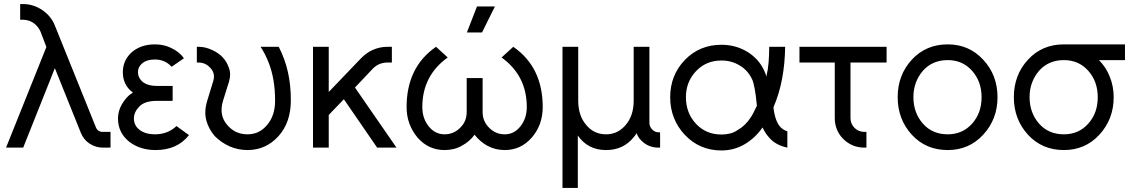

<svg xmlns="http://www.w3.org/2000/svg" viewBox="-20 -732 5607 952"><path d="M80 -712V-634H94Q123 -634 146 -618Q169 -602 181 -575L210 -499L10 0H95L252 -394L381 -73Q395 -39 424 -20Q455 0 490 0H528V-78H490Q464 -78 455 -102L253 -603Q235 -651 190 -682Q145 -712 94 -712Z M836 -306H759Q708 -306 683 -330Q664 -349 664 -374Q664 -399 683 -416Q706 -437 748 -437Q798 -437 831 -401L892 -443Q881 -459 865.5 -471.5Q850 -484 829 -494Q793 -512 748 -512Q677 -512 631 -471Q589 -431 589 -374Q589 -310 639 -273Q621 -262 608 -247.5Q595 -233 585 -216Q565 -182 565 -145Q565 -74 621 -29Q675 12 751 12Q859 12 917 -62L855 -107Q813 -67 751 -66Q699 -66 671 -89Q644 -110 644 -145Q644 -177 672 -205Q699 -232 759 -232H836Z M956 -500V-422H964Q1000 -422 1024 -394Q1049 -367 1037 -329L1008 -234Q991 -180 1003 -135Q1009 -113 1019.5 -93.5Q1030 -74 1045 -57Q1061 -41 1079 -28.5Q1097 -16 1119 -6Q1140 3 1162.5 7.5Q1185 12 1207 12Q1298 12 1360 -56Q1422 -124 1422 -234Q1423 -383 1362 -500H1272Q1284 -482 1293.5 -463Q1303 -444 1311 -424Q1327 -385 1335.5 -337Q1344 -289 1344 -233Q1344 -158 1304 -112Q1266 -66 1207 -66Q1146 -66 1107 -112Q1064 -161 1086 -233L1116 -329Q1121 -347 1121 -364Q1121 -381 1114 -398Q1104 -427 1083.5 -448.5Q1063 -470 1032 -484Q1015 -492 998.5 -496Q982 -500 964 -500Z M1532 -500V0H1610V-162L1685 -240L1850 0H1946L1740 -298L1829 -392Q1859 -422 1901 -422H1923V-500H1901Q1863 -500 1827 -484Q1812 -477 1798.5 -467.5Q1785 -458 1772 -445L1610 -276V-500Z M2142 -500Q1996 -399 1996 -201Q1996 -157 2010 -119Q2024 -81 2051 -49Q2105 12 2184 12Q2207 12 2228.5 7Q2250 2 2269 -9Q2288 -19 2304 -32.5Q2320 -46 2333 -64Q2347 -46 2363 -32.5Q2379 -19 2397 -9Q2436 12 2483 12Q2562 12 2616 -49Q2671 -112 2671 -201Q2671 -399 2525 -500L2467 -447Q2592 -357 2592 -201Q2592 -173 2584 -149Q2576 -125 2560 -105Q2529 -66 2483 -66Q2437 -66 2405 -99Q2373 -131 2373 -176V-345H2294V-176Q2294 -154 2286 -134Q2278 -114 2262 -99Q2230 -66 2184 -66Q2138 -66 2106 -105Q2074 -145 2074 -201Q2074 -357 2200 -447ZM2295 -571H2370L2434 -700H2345Z M2985 12Q3072 12 3123 -53Q3127 -57 3130.5 -62Q3134 -67 3136 -72Q3140 -62 3145.5 -53Q3151 -44 3159 -36Q3194 0 3245 0H3253V-76H3245Q3227 -76 3214 -90Q3200 -104 3200 -122V-500H3122V-233Q3122 -158 3082 -112Q3043 -66 2985 -66Q2925 -66 2887 -112Q2847 -158 2847 -233V-500H2769V200H2845V-60Q2895 12 2985 12Z M3557 -510Q3449 -510 3376 -435Q3303 -359 3303 -250Q3303 -195 3321.5 -148Q3340 -101 3376 -63Q3449 14 3557 14Q3619 14 3671 -16Q3698 -32 3720 -52.5Q3742 -73 3761 -100Q3767 -87 3774.5 -75Q3782 -63 3791 -53Q3808 -32 3831.5 -19Q3855 -6 3884 0V-81Q3871 -85 3861 -92Q3851 -99 3843 -110Q3835 -121 3829 -136.5Q3823 -152 3819 -173Q3818 -177 3817 -184Q3816 -191 3815 -200Q3844 -267 3858 -342Q3872 -417 3873 -500H3794Q3794 -460 3791 -423Q3788 -386 3780 -353Q3778 -361 3775 -368Q3772 -375 3769 -382Q3742 -441 3684 -476Q3627 -510 3557 -510ZM3557 -432Q3608 -432 3648 -407Q3689 -383 3710 -337Q3716 -324 3722 -292Q3728 -260 3733 -208Q3723 -187 3715 -171.5Q3707 -156 3701 -148Q3676 -109 3637 -87Q3620 -75 3599.5 -70Q3579 -65 3557 -65Q3481 -65 3431 -118Q3381 -172 3381 -250Q3381 -326 3431 -379Q3481 -432 3557 -432Z M3944 -500V-422H4119V-147Q4119 -86 4161 -43Q4205 0 4266 0H4276V-78H4266Q4237 -78 4217 -98Q4197 -118 4197 -147V-422H4376V-500Z M4679 -512Q4571 -512 4501 -436Q4431 -360 4431 -250Q4431 -141 4501 -64Q4571 12 4679 12Q4785 12 4855 -64Q4926 -141 4926 -250Q4926 -360 4855 -436Q4785 -512 4679 -512ZM4679 -434Q4753 -434 4800 -381Q4847 -328 4847 -250Q4847 -211 4835.5 -178.5Q4824 -146 4800 -119Q4753 -66 4679 -66Q4603 -66 4556 -119Q4509 -173 4509 -250Q4509 -289 4521 -321.5Q4533 -354 4556 -381Q4603 -434 4679 -434Z M5255 -512Q5147 -512 5077 -436Q5007 -360 5007 -250Q5007 -141 5077 -64Q5147 12 5255 12Q5361 12 5431 -64Q5502 -141 5502 -250Q5502 -277 5497 -303Q5492 -329 5482 -353Q5473 -376 5459.5 -396.5Q5446 -417 5429 -434H5558V-512ZM5255 -434Q5329 -434 5376 -381Q5423 -328 5423 -250Q5423 -211 5411.5 -178.5Q5400 -146 5376 -119Q5329 -66 5255 -66Q5179 -66 5132 -119Q5085 -173 5085 -250Q5085 -289 5097 -321.5Q5109 -354 5132 -381Q5179 -434 5255 -434Z"/></svg>

Font: Unageo
Style: Regular
Weight: 400
Designer: Richard Sepsi
Foundry: Richard Sepsi
Version: Version 2.000